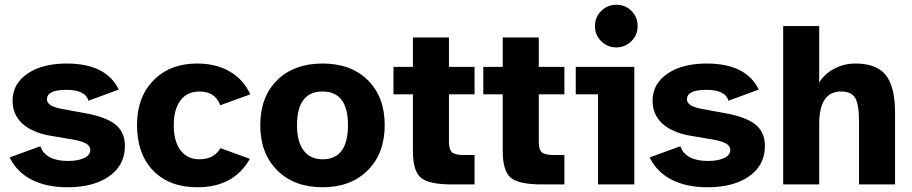

<svg xmlns="http://www.w3.org/2000/svg" viewBox="-20 -778 3846 810"><path d="M507 -162Q507 -82 441.5 -35Q376 12 264 12Q175 12 112.5 -20.5Q50 -53 21 -114L150 -161Q172 -99 267 -99Q310 -99 335.5 -111.5Q361 -124 361 -145Q361 -162 343 -172.5Q325 -183 284 -190L195 -205Q117 -218 75 -256Q33 -294 33 -353Q33 -424 95.5 -467Q158 -510 261 -510Q428 -510 481 -400L353 -353Q341 -399 260 -399Q178 -399 178 -359Q178 -330 239 -319L331 -302Q425 -286 466 -253.5Q507 -221 507 -162Z M1034 -108Q967 12 812 12Q694 12 626 -58.5Q558 -129 558 -251Q558 -368 627.5 -439Q697 -510 812 -510Q891 -510 949 -476.5Q1007 -443 1036 -380L909 -334Q888 -392 821 -392Q770 -392 741.5 -354.5Q713 -317 713 -250Q713 -182 741.5 -144Q770 -106 821 -106Q883 -106 910 -153Z M1341 -106Q1448 -106 1448 -250Q1448 -392 1341 -392Q1233 -392 1233 -250Q1233 -180 1261 -143Q1289 -106 1341 -106ZM1341 12Q1221 12 1149.5 -59.5Q1078 -131 1078 -250Q1078 -369 1149 -439.5Q1220 -510 1341 -510Q1461 -510 1532 -439.5Q1603 -369 1603 -250Q1603 -131 1531.5 -59.5Q1460 12 1341 12Z M1874 -180Q1874 -147 1887 -135.5Q1900 -124 1938 -124H1982V0H1886Q1789 0 1755.5 -28.5Q1722 -57 1722 -140V-380H1640V-496H1722V-620H1874V-496H1982V-380H1874Z M2253 -180Q2253 -147 2266 -135.5Q2279 -124 2317 -124H2361V0H2265Q2168 0 2134.5 -28.5Q2101 -57 2101 -140V-380H2019V-496H2101V-620H2253V-496H2361V-380H2253Z M2503 0V-380H2409V-496H2656V0ZM2580 -758Q2618 -758 2644 -732Q2670 -706 2670 -668Q2670 -630 2643.5 -604Q2617 -578 2580 -578Q2543 -578 2516.5 -604Q2490 -630 2490 -668Q2490 -706 2516.5 -732Q2543 -758 2580 -758Z M3207 -162Q3207 -82 3141.5 -35Q3076 12 2964 12Q2875 12 2812.5 -20.5Q2750 -53 2721 -114L2850 -161Q2872 -99 2967 -99Q3010 -99 3035.5 -111.5Q3061 -124 3061 -145Q3061 -162 3043 -172.5Q3025 -183 2984 -190L2895 -205Q2817 -218 2775 -256Q2733 -294 2733 -353Q2733 -424 2795.5 -467Q2858 -510 2961 -510Q3128 -510 3181 -400L3053 -353Q3041 -399 2960 -399Q2878 -399 2878 -359Q2878 -330 2939 -319L3031 -302Q3125 -286 3166 -253.5Q3207 -221 3207 -162Z M3528 -392Q3436 -392 3436 -255V0H3284V-668H3436V-430Q3459 -467 3500 -488.5Q3541 -510 3589 -510Q3678 -510 3717 -461Q3756 -412 3756 -302V0H3604V-264Q3604 -337 3588 -364.5Q3572 -392 3528 -392Z"/></svg>

Font: Atkinson Hyperlegible Pro
Style: Bold
Weight: 700
Designer: Elliott Scott, Megan Eiswerth, Linus Boman, Theodore Petrosky, Jacob Perez
Foundry: Braille Institute
Version: Version 1.5.1